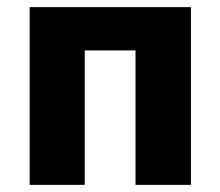

<svg xmlns="http://www.w3.org/2000/svg" viewBox="-20 -517 616 537"><path d="M63 0H217V-376H359V0H514V-497H63Z"/></svg>

Font: Source Sans Pro
Style: Bold
Weight: 700
Designer: Paul D. Hunt
Foundry: Adobe Systems Incorporated
Version: Version 3.006;hotconv 1.0.111;makeotfexe 2.5.65597